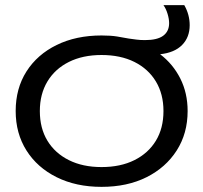

<svg xmlns="http://www.w3.org/2000/svg" viewBox="-20 -714 791 747"><path d="M375 13Q276 13 200.5 -24.5Q125 -62 83 -128.5Q41 -195 41 -282Q41 -370 83 -436Q125 -502 200.5 -539Q276 -576 375 -576Q411 -576 435.5 -572Q460 -568 481 -564Q495 -562 510.5 -560Q526 -558 544 -558Q592 -558 615 -575Q638 -592 638 -624Q638 -640 632 -660Q626 -680 616 -694H697Q718 -657 718 -616Q718 -569 688.5 -539Q659 -509 603 -503Q653 -465 681.5 -408.5Q710 -352 710 -282Q710 -195 667.5 -128.5Q625 -62 550 -24.5Q475 13 375 13ZM375 -64Q449 -64 503 -91Q557 -118 586.5 -166.5Q616 -215 616 -282Q616 -348 586.5 -397Q557 -446 503 -473Q449 -500 375 -500Q302 -500 248 -473Q194 -446 164.5 -397Q135 -348 135 -282Q135 -215 164.5 -166.5Q194 -118 248 -91Q302 -64 375 -64Z"/></svg>

Font: Unbounded Light
Style: Regular
Weight: 300
Designer: Luke Prowse, Jean-Baptiste Morizot, Fátima Lázaro, Florian Runge
Foundry: NaN
Version: Version 1.700